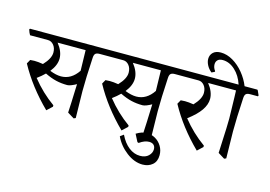

<svg xmlns="http://www.w3.org/2000/svg" viewBox="-146 -1047 2186 1555"><g transform="rotate(15 946.5 -269.5)"><path d="M648 -525H583Q558 -525 547.5 -515Q537 -505 536 -478Q526 -306 526 -198L530 27L514 34L459 0Q465 -116 464 -108L469 -241Q448 -229 427.5 -221Q407 -213 394 -213Q344 -213 299.5 -223.5Q255 -234 204 -259Q176 -231 140 -205Q223 -101 328 -26V-14L283 28Q127 -125 33 -298L52 -332Q76 -334 88 -334Q118 -334 160 -327Q218 -388 218 -438Q218 -476 198 -500.5Q178 -525 150 -525H-1Q-12 -543 -20 -569L-15 -576H629L634 -571L651 -533ZM465 -525H230Q279 -463 279 -404Q279 -348 232 -289Q285 -268 326 -268Q412 -268 469 -353Z M1279 -525H1214Q1189 -525 1178.5 -515Q1168 -505 1167 -478Q1157 -306 1157 -198L1161 27L1145 34L1090 0Q1096 -116 1095 -108L1100 -241Q1079 -229 1058.5 -221Q1038 -213 1025 -213Q975 -213 930.5 -223.5Q886 -234 835 -259Q807 -231 771 -205Q854 -101 959 -26V-14L914 28Q758 -125 664 -298L683 -332Q707 -334 719 -334Q749 -334 791 -327Q849 -388 849 -438Q849 -476 829 -500.5Q809 -525 781 -525H630Q619 -543 611 -569L616 -576H1260L1265 -571L1282 -533ZM1096 -525H861Q910 -463 910 -404Q910 -348 863 -289Q916 -268 957 -268Q1043 -268 1100 -353Z M1111 188Q1156 188 1181.5 163.5Q1207 139 1207 108Q1207 85 1193.5 72Q1180 59 1155 59Q1117 59 1074 90L1063 86L1031 24Q1078 -5 1119 -5Q1156 -5 1189.5 14Q1223 33 1243.5 67Q1264 101 1264 142Q1264 195 1231 223Q1198 251 1149 251Q1080 251 1013.5 200.5Q947 150 913 77L942 56Q973 120 1017 154Q1061 188 1111 188Z M1492 -525Q1541 -463 1541 -404Q1541 -356 1507 -307Q1473 -258 1402 -205Q1485 -101 1590 -26V-14L1545 28Q1389 -125 1295 -298L1314 -332Q1338 -334 1350 -334Q1380 -334 1422 -327Q1480 -388 1480 -438Q1480 -476 1460 -500.5Q1440 -525 1412 -525H1261Q1250 -543 1242 -569L1247 -576H1625L1630 -571L1648 -533L1644 -525Z M1910 -525H1845Q1820 -525 1809.5 -515Q1799 -505 1798 -478Q1788 -306 1788 -198L1792 27L1776 34L1721 0L1725 -91Q1732 -228 1732 -291Q1732 -319 1728 -465L1726 -525H1627Q1616 -542 1608 -569L1613 -576H1734Q1711 -647 1663 -691Q1615 -735 1559 -735Q1531 -735 1517 -721Q1503 -707 1503 -685Q1503 -657 1522 -632L1521 -626L1496 -614Q1470 -635 1456 -662Q1442 -689 1442 -714Q1442 -747 1464.5 -768.5Q1487 -790 1529 -790Q1580 -790 1630.5 -760.5Q1681 -731 1721.5 -681.5Q1762 -632 1784 -576H1891L1896 -571L1913 -533Z"/></g></svg>

Font: Sahitya
Style: Regular
Weight: 400
Designer: Juan Pablo del Peral
Foundry: Juan Pablo del Peral (http://www.huertatipografica.com)
Version: Version 1.001;PS 001.000;hotconv 1.0.70;makeotf.lib2.5.58329